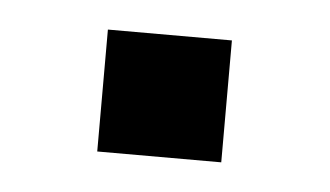

<svg xmlns="http://www.w3.org/2000/svg" viewBox="-26 -149 313 182"><g transform="rotate(5 130.5 -58.0)"><path d="M71 -116H189V0H71Z"/></g></svg>

Font: Athiti SemiBold
Style: Regular
Weight: 600
Designer: CadsonDemak Team
Foundry: CadsonDemak
Version: Version 1.032